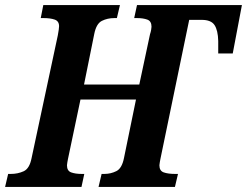

<svg xmlns="http://www.w3.org/2000/svg" viewBox="-41 -734 970 754"><path d="M-21 0 -9 -51H2Q29 -51 52 -61.5Q75 -72 83 -113L186 -595Q191 -622 191 -631Q191 -651 174 -657Q157 -663 130 -663H119L129 -714H430L418 -663H408Q381 -663 359 -652Q337 -641 329 -600L289 -402H506L548 -599Q551 -608 552.5 -616.5Q554 -625 554 -629Q554 -651 537.5 -657Q521 -663 497 -663H486L497 -714H909L873 -524H816V-573Q815 -615 801.5 -635.5Q788 -656 751 -656H702L589 -110Q588 -104 586.5 -96.5Q585 -89 585 -85Q585 -63 602 -57Q619 -51 646 -51H658L646 0H346L358 -51H369Q394 -51 416 -62Q438 -73 446 -114L493 -343H275L226 -110Q225 -104 223.5 -96.5Q222 -89 222 -85Q222 -63 238.5 -57Q255 -51 279 -51H290L279 0Z"/></svg>

Font: Noto Serif Condensed
Style: Bold Italic
Weight: 700
Width: 3
Italic angle: -12°
Designer: Monotype Design Team
Foundry: Monotype Imaging Inc.
Version: Version 2.014